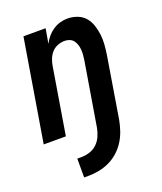

<svg xmlns="http://www.w3.org/2000/svg" viewBox="-138 -617 775 920"><g transform="rotate(-20 250.0 -156.5)"><path d="M131 215V119H151Q172 119 193.5 112.5Q215 106 231.5 90.5Q248 75 257 54.5Q266 34 270 13L324 -313Q326 -326 327 -339.5Q328 -353 327 -366Q326 -379 322 -391Q318 -403 311 -412.5Q304 -422 292 -427Q280 -432 267 -432Q249 -432 231.5 -425.5Q214 -419 201.5 -405.5Q189 -392 182 -375Q175 -358 172 -340L116 0H3L89 -520H202L189 -445Q198 -463 211 -478.5Q224 -494 241 -505.5Q258 -517 277 -522.5Q296 -528 315 -528Q341 -528 365 -519Q389 -510 404.5 -492Q420 -474 428 -450Q436 -426 439 -401Q442 -376 440 -350Q438 -324 434 -298L383 13Q378 40 369 66.5Q360 93 344.5 117.5Q329 142 307 161.5Q285 181 259 193Q233 205 205.5 210Q178 215 151 215Z"/></g></svg>

Font: Iosevka Term Curly
Style: Bold Italic
Weight: 700
Italic angle: -9°
Designer: Belleve Invis
Foundry: Belleve Invis
Version: Version 32.3.0